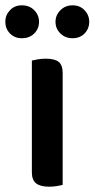

<svg xmlns="http://www.w3.org/2000/svg" viewBox="-50 -695 356 723"><path d="M70 -309H186V1Q180 3 165.5 5.5Q151 8 135 8Q102 8 86 -4.5Q70 -17 70 -46ZM186 -260H70V-467Q78 -469 92 -471.5Q106 -474 122 -474Q156 -474 171 -462Q186 -450 186 -420ZM97 -613Q97 -587 79 -569Q61 -551 32 -551Q5 -551 -12.5 -569Q-30 -587 -30 -613Q-30 -638 -12.5 -656.5Q5 -675 32 -675Q61 -675 79 -656.5Q97 -638 97 -613ZM286 -613Q286 -587 268.5 -569Q251 -551 223 -551Q196 -551 177.5 -569Q159 -587 159 -613Q159 -638 177.5 -656.5Q196 -675 223 -675Q251 -675 268.5 -656.5Q286 -638 286 -613Z"/></svg>

Font: BalooTamma2SemiBold
Style: Regular
Weight: 600
Designer: Divya Kowshik, Shuchita Grover and Ek Type
Foundry: Ek Type
Version: Version 1.700